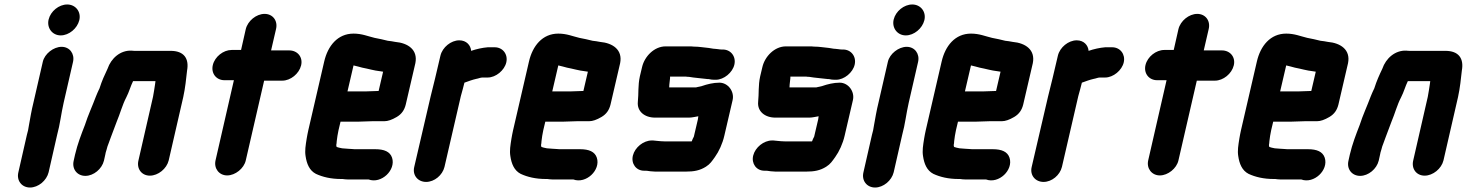

<svg xmlns="http://www.w3.org/2000/svg" viewBox="-20 -724 6547 857"><path d="M171 -448 129 -265C125 -248 121 -231 118 -214L109 -164C107 -149 104 -135 100 -122L62 45C53 82 77 113 114 113C151 113 188 82 197 45L235 -122C248 -169 253 -217 264 -265L306 -448C314 -484 291 -515 255 -515C219 -515 179 -484 171 -448ZM197 -637C188 -600 213 -566 251 -566C288 -566 325 -597 334 -634C343 -672 317 -704 280 -704C243 -704 206 -674 197 -637Z M444 -7 450 -34C451 -39 452 -46 456 -57C458 -66 461 -75 464 -82L475 -112C482 -131 493 -160 501 -181C516 -216 526 -256 544 -290C556 -313 563 -340 574 -362H674C673 -359 673 -350 672 -347C669 -330 667 -311 663 -292L598 -8C589 29 612 60 649 60C686 60 724 29 733 -8L798 -291C807 -332 811 -373 815 -409C825 -464 800 -497 742 -497H585C579 -497 573 -497 567 -498C517 -500 476 -464 460 -417C447 -390 434 -361 425 -332C424 -329 423 -326 421 -323C417 -315 413 -305 408 -293C392 -250 373 -210 359 -166C343 -125 326 -81 315 -34L309 -7C300 30 324 61 361 61C398 61 435 30 444 -7Z M1077 -594 1056 -501H1014C977 -501 939 -471 930 -434C921 -397 945 -366 982 -366H1024L942 -8C934 28 958 59 994 59C1030 59 1069 28 1077 -8L1159 -364H1240C1277 -364 1315 -395 1324 -432C1333 -469 1308 -499 1271 -499H1190L1212 -594C1221 -631 1198 -662 1161 -662C1124 -662 1086 -631 1077 -594Z M1612 -316H1531L1558 -432C1572 -429 1585 -425 1597 -422C1624 -417 1649 -409 1677 -406L1690 -404L1670 -318C1657 -318 1626 -316 1612 -316ZM1643 -183H1696C1711 -183 1729 -189 1751 -202C1773 -215 1785 -233 1791 -257L1834 -442C1846 -502 1801 -532 1744 -537L1727 -540L1711 -542C1694 -546 1671 -552 1652 -555C1622 -562 1596 -574 1558 -574C1487 -574 1443 -519 1427 -449L1356 -142C1353 -129 1351 -117 1349 -106C1344 -74 1340 -52 1344 -27C1349 7 1361 37 1390 52C1420 66 1457 75 1503 75H1509C1517 76 1524 77 1532 77H1625C1682 98 1748 35 1730 -20C1721 -47 1695 -58 1655 -58H1563C1554 -58 1544 -60 1533 -60C1528 -60 1512 -62 1507 -62L1493 -65C1489 -66 1486 -67 1483 -68C1482 -70 1481 -72 1481 -75C1481 -76 1482 -76 1481 -77C1482 -82 1483 -88 1483 -94C1485 -109 1487 -126 1491 -143L1500 -181H1581C1595 -181 1629 -183 1643 -183Z M2240 -446C2248 -482 2224 -513 2188 -513H2157C2133 -511 2106 -505 2083 -497C2081 -522 2062 -544 2030 -544C1993 -544 1955 -513 1946 -476L1922 -374C1917 -352 1908 -318 1902 -293L1829 21C1820 58 1845 88 1882 88C1919 88 1955 58 1964 21L2037 -295C2042 -315 2049 -336 2053 -355C2070 -361 2088 -368 2106 -372C2114 -373 2125 -378 2133 -378H2157C2193 -378 2232 -410 2240 -446Z M2526 -316H2445L2472 -432C2486 -429 2499 -425 2511 -422C2538 -417 2563 -409 2591 -406L2604 -404L2584 -318C2571 -318 2540 -316 2526 -316ZM2557 -183H2610C2625 -183 2643 -189 2665 -202C2687 -215 2699 -233 2705 -257L2748 -442C2760 -502 2715 -532 2658 -537L2641 -540L2625 -542C2608 -546 2585 -552 2566 -555C2536 -562 2510 -574 2472 -574C2401 -574 2357 -519 2341 -449L2270 -142C2267 -129 2265 -117 2263 -106C2258 -74 2254 -52 2258 -27C2263 7 2275 37 2304 52C2334 66 2371 75 2417 75H2423C2431 76 2438 77 2446 77H2539C2596 98 2662 35 2644 -20C2635 -47 2609 -58 2569 -58H2477C2468 -58 2458 -60 2447 -60C2442 -60 2426 -62 2421 -62L2407 -65C2403 -66 2400 -67 2397 -68C2396 -70 2395 -72 2395 -75C2395 -76 2396 -76 2395 -77C2396 -82 2397 -88 2397 -94C2399 -109 2401 -126 2405 -143L2414 -181H2495C2509 -181 2543 -183 2557 -183Z M3097 -205C3097 -203 3095 -193 3095 -191L3077 -114C3073 -107 3070 -100 3068 -94L3067 -93H2945C2934 -93 2926 -94 2915 -95L2895 -97H2889C2852 -97 2814 -66 2805 -30C2796 6 2819 38 2855 38H2862C2871 38 2881 41 2891 41C2900 42 2907 42 2914 42H3040C3078 42 3104 37 3131 20C3150 8 3158 -5 3171 -23C3189 -48 3205 -83 3213 -118L3250 -277C3259 -315 3230 -355 3191 -355C3164 -355 3136 -348 3113 -340C3104 -338 3095 -336 3087 -334H2967C2967 -343 2968 -349 2969 -359L2971 -377C2970 -379 2971 -381 2971 -382H3042C3047 -381 3051 -381 3055 -381L3075 -378C3099 -376 3114 -373 3139 -371H3143C3152 -369 3160 -368 3168 -368H3175C3211 -368 3250 -400 3258 -436C3266 -472 3242 -503 3206 -503H3200C3191 -503 3180 -506 3172 -506C3162 -506 3153 -509 3143 -510C3118 -512 3102 -516 3076 -516C3069 -517 3063 -517 3056 -517H2951C2900 -517 2857 -472 2846 -425L2836 -383C2827 -342 2831 -307 2827 -269C2823 -227 2857 -199 2904 -199H3055C3070 -199 3083 -203 3097 -205Z M3634 -205C3634 -203 3632 -193 3632 -191L3614 -114C3610 -107 3607 -100 3605 -94L3604 -93H3482C3471 -93 3463 -94 3452 -95L3432 -97H3426C3389 -97 3351 -66 3342 -30C3333 6 3356 38 3392 38H3399C3408 38 3418 41 3428 41C3437 42 3444 42 3451 42H3577C3615 42 3641 37 3668 20C3687 8 3695 -5 3708 -23C3726 -48 3742 -83 3750 -118L3787 -277C3796 -315 3767 -355 3728 -355C3701 -355 3673 -348 3650 -340C3641 -338 3632 -336 3624 -334H3504C3504 -343 3505 -349 3506 -359L3508 -377C3507 -379 3508 -381 3508 -382H3579C3584 -381 3588 -381 3592 -381L3612 -378C3636 -376 3651 -373 3676 -371H3680C3689 -369 3697 -368 3705 -368H3712C3748 -368 3787 -400 3795 -436C3803 -472 3779 -503 3743 -503H3737C3728 -503 3717 -506 3709 -506C3699 -506 3690 -509 3680 -510C3655 -512 3639 -516 3613 -516C3606 -517 3600 -517 3593 -517H3488C3437 -517 3394 -472 3383 -425L3373 -383C3364 -342 3368 -307 3364 -269C3360 -227 3394 -199 3441 -199H3592C3607 -199 3620 -203 3634 -205Z M3943 -448 3901 -265C3897 -248 3893 -231 3890 -214L3881 -164C3879 -149 3876 -135 3872 -122L3834 45C3825 82 3849 113 3886 113C3923 113 3960 82 3969 45L4007 -122C4020 -169 4025 -217 4036 -265L4078 -448C4086 -484 4063 -515 4027 -515C3991 -515 3951 -484 3943 -448ZM3969 -637C3960 -600 3985 -566 4023 -566C4060 -566 4097 -597 4106 -634C4115 -672 4089 -704 4052 -704C4015 -704 3978 -674 3969 -637Z M4368 -316H4287L4314 -432C4328 -429 4341 -425 4353 -422C4380 -417 4405 -409 4433 -406L4446 -404L4426 -318C4413 -318 4382 -316 4368 -316ZM4399 -183H4452C4467 -183 4485 -189 4507 -202C4529 -215 4541 -233 4547 -257L4590 -442C4602 -502 4557 -532 4500 -537L4483 -540L4467 -542C4450 -546 4427 -552 4408 -555C4378 -562 4352 -574 4314 -574C4243 -574 4199 -519 4183 -449L4112 -142C4109 -129 4107 -117 4105 -106C4100 -74 4096 -52 4100 -27C4105 7 4117 37 4146 52C4176 66 4213 75 4259 75H4265C4273 76 4280 77 4288 77H4381C4438 98 4504 35 4486 -20C4477 -47 4451 -58 4411 -58H4319C4310 -58 4300 -60 4289 -60C4284 -60 4268 -62 4263 -62L4249 -65C4245 -66 4242 -67 4239 -68C4238 -70 4237 -72 4237 -75C4237 -76 4238 -76 4237 -77C4238 -82 4239 -88 4239 -94C4241 -109 4243 -126 4247 -143L4256 -181H4337C4351 -181 4385 -183 4399 -183Z M4996 -446C5004 -482 4980 -513 4944 -513H4913C4889 -511 4862 -505 4839 -497C4837 -522 4818 -544 4786 -544C4749 -544 4711 -513 4702 -476L4678 -374C4673 -352 4664 -318 4658 -293L4585 21C4576 58 4601 88 4638 88C4675 88 4711 58 4720 21L4793 -295C4798 -315 4805 -336 4809 -355C4826 -361 4844 -368 4862 -372C4870 -373 4881 -378 4889 -378H4913C4949 -378 4988 -410 4996 -446Z M5240 -594 5219 -501H5177C5140 -501 5102 -471 5093 -434C5084 -397 5108 -366 5145 -366H5187L5105 -8C5097 28 5121 59 5157 59C5193 59 5232 28 5240 -8L5322 -364H5403C5440 -364 5478 -395 5487 -432C5496 -469 5471 -499 5434 -499H5353L5375 -594C5384 -631 5361 -662 5324 -662C5287 -662 5249 -631 5240 -594Z M5775 -316H5694L5721 -432C5735 -429 5748 -425 5760 -422C5787 -417 5812 -409 5840 -406L5853 -404L5833 -318C5820 -318 5789 -316 5775 -316ZM5806 -183H5859C5874 -183 5892 -189 5914 -202C5936 -215 5948 -233 5954 -257L5997 -442C6009 -502 5964 -532 5907 -537L5890 -540L5874 -542C5857 -546 5834 -552 5815 -555C5785 -562 5759 -574 5721 -574C5650 -574 5606 -519 5590 -449L5519 -142C5516 -129 5514 -117 5512 -106C5507 -74 5503 -52 5507 -27C5512 7 5524 37 5553 52C5583 66 5620 75 5666 75H5672C5680 76 5687 77 5695 77H5788C5845 98 5911 35 5893 -20C5884 -47 5858 -58 5818 -58H5726C5717 -58 5707 -60 5696 -60C5691 -60 5675 -62 5670 -62L5656 -65C5652 -66 5649 -67 5646 -68C5645 -70 5644 -72 5644 -75C5644 -76 5645 -76 5644 -77C5645 -82 5646 -88 5646 -94C5648 -109 5650 -126 5654 -143L5663 -181H5744C5758 -181 5792 -183 5806 -183Z M6134 -7 6140 -34C6141 -39 6142 -46 6146 -57C6148 -66 6151 -75 6154 -82L6165 -112C6172 -131 6183 -160 6191 -181C6206 -216 6216 -256 6234 -290C6246 -313 6253 -340 6264 -362H6364C6363 -359 6363 -350 6362 -347C6359 -330 6357 -311 6353 -292L6288 -8C6279 29 6302 60 6339 60C6376 60 6414 29 6423 -8L6488 -291C6497 -332 6501 -373 6505 -409C6515 -464 6490 -497 6432 -497H6275C6269 -497 6263 -497 6257 -498C6207 -500 6166 -464 6150 -417C6137 -390 6124 -361 6115 -332C6114 -329 6113 -326 6111 -323C6107 -315 6103 -305 6098 -293C6082 -250 6063 -210 6049 -166C6033 -125 6016 -81 6005 -34L5999 -7C5990 30 6014 61 6051 61C6088 61 6125 30 6134 -7Z"/></svg>

Font: Electronic
Style: UltThkIt
Weight: 900
Version: Version 1.011